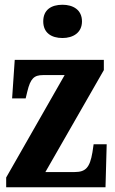

<svg xmlns="http://www.w3.org/2000/svg" viewBox="-20 -788 483 808"><path d="M243 -628C287 -628 325 -650 325 -698C325 -747 287 -768 243 -768C196 -768 162 -747 162 -698C162 -650 196 -628 243 -628ZM6 0H424L429 -181H374L369 -147C358 -82 340 -64 294 -64H171L417 -493V-536H42L31 -374H88L95 -403C108 -457 123 -472 161 -472H252L6 -41Z"/></svg>

Font: Noto Serif Hebrew ExtraCondensed ExtraBold
Style: Regular
Weight: 800
Width: 2
Designer: Monotype Design Team
Foundry: Monotype Imaging Inc.
Version: Version 2.004